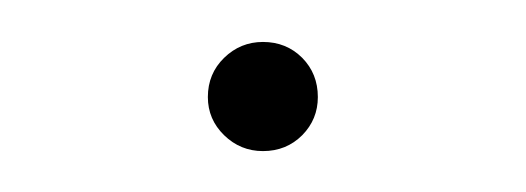

<svg xmlns="http://www.w3.org/2000/svg" viewBox="-20 -67 252 92"><path d="M106 5.4Q95.2 5.4 87.4 -2.2Q79.6 -9.8 79.6 -20.5Q79.6 -31.7 87.4 -39.3Q95.2 -46.9 106 -46.9Q117.2 -46.9 124.8 -39.3Q132.3 -31.7 132.3 -20.5Q132.3 -9.8 124.8 -2.2Q117.2 5.4 106 5.4Z"/></svg>

Font: Inter 28pt Thin
Style: Regular
Weight: 250
Designer: Rasmus Andersson
Foundry: rsms
Version: Version 4.001;git-66647c0bb